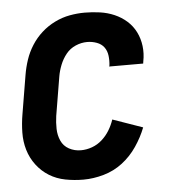

<svg xmlns="http://www.w3.org/2000/svg" viewBox="-44 -569 563 619"><g transform="rotate(-5 237.5 -260.0)"><path d="M202 8Q172 8 143.5 2.5Q115 -3 91.5 -17.5Q68 -32 51 -54.5Q34 -77 26 -104Q18 -131 18.5 -160.5Q19 -190 24 -219L45 -345Q49 -369 57 -393Q65 -417 79 -439Q93 -461 112.5 -478.5Q132 -496 155.5 -507.5Q179 -519 203.5 -523.5Q228 -528 252 -528Q277 -528 301.5 -524.5Q326 -521 348 -511.5Q370 -502 387.5 -486.5Q405 -471 415.5 -450Q426 -429 429 -404.5Q432 -380 427 -355L426 -348H316L317 -351Q319 -367 317 -383Q315 -399 306.5 -410.5Q298 -422 283 -427.5Q268 -433 252 -433Q233 -433 214.5 -425Q196 -417 183.5 -401.5Q171 -386 163.5 -367Q156 -348 153 -330L132 -204Q129 -183 129.5 -162.5Q130 -142 138 -124Q146 -106 163.5 -96.5Q181 -87 202 -87Q220 -87 238 -93.5Q256 -100 270.5 -113Q285 -126 295 -142.5Q305 -159 311 -177L408 -143Q396 -112 376 -82.5Q356 -53 328.5 -32Q301 -11 267.5 -1.5Q234 8 202 8Z"/></g></svg>

Font: Iosevka QP
Style: Bold Italic
Weight: 700
Italic angle: -9°
Designer: Belleve Invis
Foundry: Belleve Invis
Version: Version 20.0.0; ttfautohint (v1.8.4)